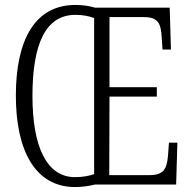

<svg xmlns="http://www.w3.org/2000/svg" viewBox="-20 -745 772 775"><path d="M283 10C310 10 340 6 363 0H691L696 -169H662L658 -115C653 -62 640 -38 582 -38H421L422 -355H613V-393H422V-676H560C618 -676 630 -652 633 -590L636 -545H670L665 -714H364C342 -721 312 -725 284 -725C123 -725 44 -587 44 -359C44 -137 122 10 283 10ZM283 -30C166 -30 111 -157 111 -358C111 -565 163 -685 284 -685C315 -685 340 -680 360 -672V-42C339 -35 314 -30 283 -30Z"/></svg>

Font: Noto Serif Myanmar ExtraCondensed Light
Style: Regular
Weight: 300
Width: 2
Designer: Ben Mitchell and the Monotype Design Team
Foundry: Monotype Imaging Inc.
Version: Version 2.106